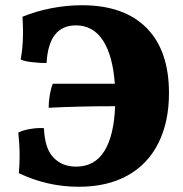

<svg xmlns="http://www.w3.org/2000/svg" viewBox="-20 -705 701 734"><path d="M626 -349Q626 -239 585.5 -158Q545 -77 467.5 -34Q390 9 281 9Q161 9 52 -43Q55 -75 55 -111Q55 -151 50 -198Q63 -206 93 -211.5Q123 -217 148 -215Q151 -137 184.5 -102.5Q218 -68 271 -68Q342 -68 379 -127.5Q416 -187 420 -299Q283 -299 166 -293Q166 -317 170.5 -343Q175 -369 182 -385H419Q411 -493 373.5 -550.5Q336 -608 270 -608Q166 -608 158 -464Q131 -464 101 -467.5Q71 -471 59 -478Q68 -524 68 -582Q68 -605 66 -641Q117 -662 176 -673.5Q235 -685 293 -685Q454 -685 540 -598.5Q626 -512 626 -349Z"/></svg>

Font: Vollkorn SC Black
Style: Regular
Weight: 900
Designer: Friedrich Althausen
Foundry: Friedrich Althausen
Version: Version 4.015